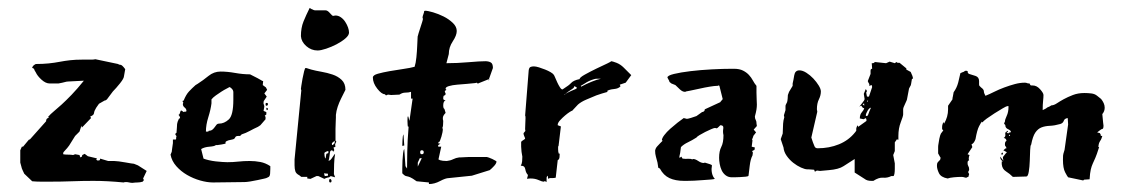

<svg xmlns="http://www.w3.org/2000/svg" viewBox="-20 -441 2829 483"><path d="M154 -75Q149 -68 144 -63Q139 -58 139 -56V-53Q143 -52 151 -52Q159 -52 164 -51L169 -53L180 -51L182 -45L186 -47L187 -51L193 -54L201 -48L222 -43L224 -42L222 -39L226 -37L231 -38L232 -42L252 -36H267Q271 -36 279 -35Q287 -34 295 -32.5Q303 -31 309.5 -30Q316 -29 317 -29L327 -25L349 -11L340 8L342 12L339 16Q332 18 326.5 18Q321 18 313 19Q309 19 305 18Q301 17 297 17Q293 17 291 18Q270 16 251.5 15Q233 14 215 14Q187 14 161 15Q135 16 105 16Q94 16 83 16Q72 16 61 15L41 -4Q40 -6 37 -12.5Q34 -19 34 -21L31 -32V-63L35 -72H38L53 -90H55L96 -136V-137Q96 -143 103 -145L101 -147Q107 -154 115.5 -161Q124 -168 135 -178Q146 -188 160 -202.5Q174 -217 191 -238L152 -236Q148 -236 143 -234.5Q138 -233 127 -231H105Q95 -231 84.5 -240.5Q74 -250 70 -259L67 -264Q67 -265 65.5 -267.5Q64 -270 61 -270Q61 -273 65 -277L70 -280Q88 -280 102.5 -281.5Q117 -283 130 -285.5Q143 -288 156.5 -289.5Q170 -291 186 -291H203Q206 -291 210.5 -291Q215 -291 220 -292L277 -280Q279 -278 283 -278Q287 -278 295 -267L292 -250Q292 -244 282 -231.5Q272 -219 264 -211L249 -191Q246 -188 243 -188L229 -180L222 -170Q217 -162 216.5 -156.5Q216 -151 207 -148L209 -144L186 -120L185 -125L180 -110L169 -99Z M505 -112Q511 -112 514.5 -115Q518 -118 520 -121Q522 -124 524.5 -127Q527 -130 531 -130Q544 -130 555.5 -140.5Q567 -151 567 -190V-209Q567 -214 563 -218Q559 -222 557 -222Q556 -221 550 -218Q544 -215 537 -210.5Q530 -206 523 -201Q516 -196 512 -191V-181Q510 -165 504 -146Q498 -127 498 -110H504ZM648 -141 635 -126 629 -122Q618 -117 608 -111.5Q598 -106 588 -103L584 -99H579Q573 -99 571.5 -95Q570 -91 564 -90Q553 -88 550 -86Q547 -84 547 -83Q548 -81 548 -81Q548 -80 544.5 -79Q541 -78 537 -77.5Q533 -77 530 -76.5Q527 -76 528 -76H523Q520 -73 507 -72Q494 -71 486 -66L492 -42Q497 -40 505.5 -38Q514 -36 523 -35Q532 -34 540 -33.5Q548 -33 552 -33Q566 -33 579.5 -34.5Q593 -36 608 -36Q622 -36 635 -33.5Q648 -31 660 -23V-16Q660 -11 659.5 -4.5Q659 2 656 4L652 6Q651 7 644 8.5Q637 10 628 12Q619 14 609.5 15.5Q600 17 595 17Q575 17 555.5 17.5Q536 18 516 18Q501 18 483.5 13Q466 8 450.5 -1Q435 -10 423.5 -23Q412 -36 409 -52L412 -59Q412 -61 413 -67Q414 -73 415 -81V-90H422L423 -91Q423 -97 424 -98Q424 -99 422.5 -100.5Q421 -102 421 -104Q421 -105 424 -107L425 -120Q425 -124 425.5 -129Q426 -134 430 -142L433 -144Q433 -148 429 -152Q432 -153 433 -158Q434 -163 436 -163Q437 -163 437 -162.5Q437 -162 438 -162L442 -159Q443 -160 443 -160H446Q449 -160 449 -162Q449 -167 444.5 -170.5Q440 -174 440 -179Q440 -181 441 -182Q441 -184 440 -185Q439 -186 439 -187L442 -188Q448 -203 455.5 -211Q463 -219 472 -227L477 -230Q491 -239 504.5 -250Q518 -261 535 -261Q552 -261 571.5 -257.5Q591 -254 609 -254Q633 -242 636.5 -239.5Q640 -237 642 -237L641 -227L649 -221L652 -215L645 -206L651 -198L645 -189Q643 -187 643 -184Q643 -181 643 -179L644 -178L645 -173L643 -162L650 -159V-153L646 -150L648 -147ZM650 -182H652Q654 -182 654 -179Q654 -175 650 -175Q648 -175 648 -179Q648 -182 650 -182ZM654 -168Q654 -164 652 -164Q650 -164 650 -168Q650 -170 651 -170Q652 -170 654 -168Z M733 0Q725 -4 723 -10Q721 -16 721 -25V-40L738 -214Q738 -215 737.5 -215.5Q737 -216 737 -218Q737 -217 738 -225Q739 -233 741 -243Q743 -253 745 -261.5Q747 -270 749 -270Q751 -270 756.5 -268Q762 -266 763 -266Q774 -263 788.5 -260.5Q803 -258 816.5 -253.5Q830 -249 839.5 -240Q849 -231 849 -215L838 -193Q833 -183 829.5 -172.5Q826 -162 825 -152Q825 -151 825 -145.5Q825 -140 824.5 -132.5Q824 -125 824 -117Q824 -109 824 -103V-87L826 -85Q826 -84 824.5 -81.5Q823 -79 823 -76L824 -73Q824 -72 822 -71Q820 -70 819 -70L821 -63Q820 -63 820 -62L818 -59Q818 -60 817.5 -60.5Q817 -61 817 -62L814 -63L811 -61Q810 -59 809 -49Q808 -39 806 -37H808Q811 -37 816.5 -45.5Q822 -54 823 -54Q821 -43 820.5 -28.5Q820 -14 820 -3L823 5L812 2L808 5Q806 5 800 7L796 9L781 2H776L761 9L753 8V4H738ZM737 -350Q737 -371 743.5 -387Q750 -403 759 -421L764 -418Q765 -418 767.5 -416.5Q770 -415 773 -415H799Q804 -415 810 -408Q816 -401 818 -401Q819 -401 820.5 -401.5Q822 -402 824 -402Q831 -402 837.5 -397.5Q844 -393 848.5 -386Q853 -379 855.5 -372Q858 -365 858 -359Q858 -352 848.5 -344Q839 -336 826.5 -329.5Q814 -323 800.5 -318.5Q787 -314 779 -314Q763 -314 750.5 -325Q738 -336 737 -350ZM796 -56Q796 -54 796.5 -49Q797 -44 799 -42L801 -54L806 -56V-61Q803 -61 799.5 -59Q796 -57 796 -56ZM797 2 805 1V-4L795 -5ZM811 9Q814 11 814 14Q814 18 811 18Q808 18 808 14Q808 9 811 9ZM815 -81V-78Q815 -76 817 -76L822 -81V-87Z M1211 -242 1209 -237 1210 -242 1185 -232Q1184 -231 1182 -231Q1180 -231 1180 -233L1175 -232Q1167 -231 1154.5 -230Q1142 -229 1130 -228Q1118 -227 1109.5 -224.5Q1101 -222 1101 -218V-217L1103 -215Q1101 -213 1100 -213Q1099 -213 1099 -211Q1099 -209 1101 -206Q1101 -201 1098 -201Q1095 -201 1095 -193Q1095 -189 1101 -189Q1095 -186 1095 -176Q1095 -168 1098 -167L1101 -157Q1094 -150 1094 -144Q1094 -139 1095 -137Q1095 -129 1094.5 -126Q1094 -123 1094 -122.5Q1094 -122 1093.5 -121.5Q1093 -121 1093 -118L1094 -117Q1094 -109 1090.5 -97.5Q1087 -86 1085 -84H1083V-80H1088Q1086 -78 1084 -77Q1082 -76 1082 -74Q1082 -73 1083 -72H1090L1083 -40L1087 -38Q1093 -36 1104 -36Q1113 -37 1120 -40.5Q1127 -44 1135 -45H1138Q1142 -45 1147.5 -45.5Q1153 -46 1158 -46H1205Q1206 -46 1210 -44.5Q1214 -43 1218.5 -41Q1223 -39 1226 -37Q1229 -35 1229 -35Q1229 -30 1223 -23.5Q1217 -17 1212 -13L1167 1L1109 7Q1101 7 1087 14.5Q1073 22 1059 22V18L1028 15Q1017 7 1012 5Q1007 3 1004 2.5Q1001 2 999 1Q997 0 992 -5Q992 -8 992 -17.5Q992 -27 992.5 -37Q993 -47 994 -55.5Q995 -64 997 -66L1000 -23L1004 -17Q1004 -31 1004.5 -59Q1005 -87 1008 -124L1007 -122Q1006 -121 1005.5 -126Q1005 -131 1005 -137Q1005 -148 1006 -148H1007L1010 -137L1018 -193H1014V-203V-210Q1008 -208 1000 -208Q992 -208 985 -203L964 -202L956 -203L951 -201L948 -204Q940 -204 929 -218Q918 -232 918 -246Q918 -252 930.5 -255.5Q943 -259 960 -262Q977 -265 994.5 -267.5Q1012 -270 1023 -273Q1026 -282 1027.5 -297Q1029 -312 1029.5 -325Q1030 -338 1030.5 -346Q1031 -354 1031 -350Q1031 -351 1033 -357.5Q1035 -364 1037.5 -371.5Q1040 -379 1042 -385.5Q1044 -392 1044 -394Q1043 -395 1043 -397Q1043 -400 1045 -405Q1047 -410 1047 -413L1049 -414Q1056 -414 1069.5 -410Q1083 -406 1096 -399.5Q1109 -393 1119 -383.5Q1129 -374 1129 -363Q1129 -352 1119 -337Q1109 -322 1109 -305L1103 -282Q1130 -282 1158.5 -284.5Q1187 -287 1201 -287Q1209 -287 1214.5 -284Q1220 -281 1220 -270L1210 -242ZM997 -75 992 -74Q992 -76 992.5 -88Q993 -100 995 -103ZM1036 -43 1031 -32V-22L1041 -43ZM1041 -63Q1037 -63 1037 -58Q1037 -53 1041 -53Q1046 -53 1046 -58Q1046 -63 1041 -63Z M1384 -73V-65Q1384 -58 1386 -54L1388 -55Q1388 -51 1387.5 -45.5Q1387 -40 1383 -38L1378 6Q1374 7 1369 7H1364Q1362 7 1359 9L1358 1Q1355 3 1355 7V13V17Q1353 15 1350 15Q1348 15 1348.5 15.5Q1349 16 1347 16Q1344 16 1335 12Q1326 8 1315 8Q1309 8 1306 9Q1306 7 1307 4Q1308 1 1308 -1Q1303 -6 1301.5 -15Q1300 -24 1292 -24H1290Q1293 -29 1293.5 -35.5Q1294 -42 1294 -47Q1294 -49 1292 -59L1291 -72V-80V-84Q1292 -86 1295.5 -88Q1299 -90 1301 -92Q1301 -94 1299 -98Q1297 -102 1297 -106L1302 -112Q1301 -112 1301 -117Q1301 -123 1301.5 -131Q1302 -139 1302 -144Q1302 -150 1301 -150L1310 -264Q1311 -271 1314.5 -272.5Q1318 -274 1323 -274Q1328 -274 1336 -271.5Q1344 -269 1351.5 -266Q1359 -263 1365 -259.5Q1371 -256 1373 -253Q1374 -252 1376.5 -246Q1379 -240 1382 -233.5Q1385 -227 1388.5 -221.5Q1392 -216 1395 -216L1398 -218Q1411 -226 1417 -232.5Q1423 -239 1438 -242Q1438 -246 1451.5 -253.5Q1465 -261 1480.5 -268.5Q1496 -276 1508 -281.5Q1520 -287 1516 -287Q1521 -287 1531 -283Q1541 -279 1549 -271L1568 -252L1554 -233L1539 -228L1541 -224Q1536 -218 1524.5 -217Q1513 -216 1507 -212Q1507 -211 1508 -211L1509 -210Q1494 -206 1480 -201Q1468 -196 1455 -190.5Q1442 -185 1434 -178L1419 -162Q1419 -163 1413.5 -159.5Q1408 -156 1401.5 -150.5Q1395 -145 1389 -138.5Q1383 -132 1383 -127V-126L1391 -123L1385 -73ZM1475 -242Q1461 -238 1451 -231L1441 -225L1442 -223Q1455 -230 1468.5 -235.5Q1482 -241 1492 -243Q1488 -243 1483 -243Q1478 -243 1475 -242ZM1423 -220Q1421 -218 1414 -213.5Q1407 -209 1405 -207L1399 -202H1400Q1402 -205 1407 -207.5Q1412 -210 1417.5 -212.5Q1423 -215 1427 -216.5Q1431 -218 1431 -220Q1431 -222 1425 -224Q1424 -224 1424 -222.5Q1424 -221 1423 -220Z M1753 -32Q1771 -27 1771 -25L1770 -16Q1770 -5 1774 3Q1776 7 1778 8Q1778 10 1769.5 10.5Q1761 11 1749.5 12Q1738 13 1726.5 13.5Q1715 14 1708 14H1701Q1679 14 1664 7Q1649 0 1640 -17L1636 -19L1634 -32Q1632 -40 1630 -47Q1628 -54 1628 -62Q1629 -68 1633 -72.5Q1637 -77 1640.5 -80.5Q1644 -84 1646 -86Q1648 -88 1645 -88Q1645 -93 1651 -101Q1657 -109 1666 -117Q1675 -125 1684.5 -132.5Q1694 -140 1700 -144L1708 -142Q1710 -142 1718.5 -144.5Q1727 -147 1732 -149L1746 -159Q1753 -160 1753 -166L1792 -184Q1793 -186 1795.5 -188.5Q1798 -191 1798 -192L1790 -224Q1790 -226 1787 -226Q1786 -226 1786 -225.5Q1786 -225 1785 -225H1783Q1778 -225 1765.5 -223Q1753 -221 1740 -218Q1727 -215 1716.5 -213Q1706 -211 1706 -211Q1705 -210 1703 -210Q1697 -210 1690.5 -216Q1684 -222 1679 -227L1669 -231L1664 -235Q1664 -237 1663 -238.5Q1662 -240 1661 -242L1659 -246Q1659 -251 1675.5 -255Q1692 -259 1717 -262Q1742 -265 1770.5 -266.5Q1799 -268 1823 -268H1826Q1840 -268 1849 -263.5Q1858 -259 1864 -252.5Q1870 -246 1874 -238.5Q1878 -231 1883 -225V-208Q1883 -197 1883.5 -190.5Q1884 -184 1884 -178Q1884 -172 1883 -165.5Q1882 -159 1879 -148Q1879 -143 1881 -139.5Q1883 -136 1883 -132V-131L1884 -124L1876 -115L1882 -108L1875 -99Q1875 -97 1873.5 -94Q1872 -91 1872 -89L1873 -88L1871 -72L1879 -70L1878 -64L1872 -61L1874 -57L1873 -50Q1868 -41 1866 -24Q1864 -7 1863 1Q1862 3 1855.5 3.5Q1849 4 1841.5 4.5Q1834 5 1827.5 5Q1821 5 1821 5Q1812 5 1805.5 0Q1799 -5 1795.5 -12.5Q1792 -20 1790.5 -28.5Q1789 -37 1789 -44Q1789 -61 1794.5 -71.5Q1800 -82 1800 -101Q1798 -109 1799.5 -117.5Q1801 -126 1792 -126Q1790 -124 1787.5 -121.5Q1785 -119 1783 -118Q1782 -119 1778 -119Q1776 -119 1769 -116Q1762 -113 1754 -109Q1746 -105 1739.5 -101Q1733 -97 1732 -95Q1721 -88 1710.5 -83Q1700 -78 1693 -71L1691 -56Q1691 -55 1690 -51.5Q1689 -48 1689 -45L1690 -44L1694 -47L1697 -42Q1704 -41 1711 -41.5Q1718 -42 1721 -40Q1722 -40 1722.5 -40.5Q1723 -41 1724 -41Q1729 -41 1736.5 -36Q1744 -31 1750 -31Q1752 -31 1753 -32Z M2153 -205 2158 -217 2161 -212 2159 -208 2161 -198H2166L2174 -222L2173 -227L2166 -225Q2167 -226 2167 -228Q2167 -230 2166 -231Q2165 -232 2163 -237L2170 -255V-263Q2170 -268 2174 -268L2173 -282H2176Q2178 -282 2181 -285L2209 -282L2218 -286L2231 -282L2235 -285L2238 -283H2243L2260 -269V-266L2271 -260Q2272 -257 2274 -253Q2276 -249 2276 -247L2277 -244L2274 -242L2272 -230Q2272 -227 2269 -222.5Q2266 -218 2266 -214L2262 -193Q2262 -190 2257 -180Q2252 -170 2252 -166V-153Q2252 -149 2246 -133.5Q2240 -118 2240 -99V-91Q2240 -89 2239 -89L2238 -90Q2236 -91 2236 -91V-90L2231 -83V-61L2227 -51L2231 -30V-16Q2231 -9 2230 -3.5Q2229 2 2227 2H2222Q2212 7 2201.5 6Q2191 5 2177 14H2172Q2161 14 2155 9L2130 -7V-41Q2114 -31 2102 -23Q2090 -15 2065 -13L2043 -11L2035 -12L2030 -9L2028 -14Q2026 -14 2021.5 -14.5Q2017 -15 2014 -15H2011Q2005 -15 1995 -19.5Q1985 -24 1975.5 -31.5Q1966 -39 1959 -49Q1952 -59 1951 -70L1944 -91L1949 -105L1950 -130Q1950 -133 1951 -138Q1952 -143 1953 -146Q1953 -147 1952.5 -148.5Q1952 -150 1952 -151L1956 -164V-166V-173Q1956 -177 1957 -178L1960 -184Q1961 -187 1961.5 -193.5Q1962 -200 1962 -202L1965 -210L1974 -225V-231Q1976 -239 1978 -251.5Q1980 -264 1991 -264Q1999 -264 2008.5 -258Q2018 -252 2026 -243.5Q2034 -235 2039.5 -226Q2045 -217 2045 -211Q2045 -201 2040 -191Q2035 -181 2035 -166L2036 -160L2021 -95L2025 -83Q2027 -78 2029 -73Q2031 -68 2037 -68Q2066 -68 2090.5 -78Q2115 -88 2131 -108L2134 -112Q2134 -114 2134 -116.5Q2134 -119 2135 -121Q2136 -124 2137 -126L2139 -122L2160 -137Q2159 -139 2159.5 -140.5Q2160 -142 2157 -144Q2154 -141 2152 -141Q2153 -141 2143 -143Q2143 -153 2148 -158.5Q2153 -164 2154 -169H2153Q2150 -169 2147 -175Q2145 -175 2144 -174Q2143 -173 2142 -173Q2144 -176 2149.5 -182.5Q2155 -189 2155 -192ZM2158 -150Q2160 -149 2160 -149Q2163 -149 2164.5 -154Q2166 -159 2171 -170Q2167 -170 2162.5 -162.5Q2158 -155 2158 -150ZM2154 -180H2151L2150 -179Q2150 -179 2154 -175ZM2162 -184 2164 -190 2161 -186Z M2508 -135Q2508 -140 2512.5 -149.5Q2517 -159 2517 -172V-174H2514Q2512 -174 2502.5 -168.5Q2493 -163 2482 -156Q2471 -149 2462 -142.5Q2453 -136 2452 -133L2450 -135Q2448 -133 2443 -123.5Q2438 -114 2434 -91Q2430 -80 2424 -78L2426 -71L2414 -53L2419 -51Q2417 -47 2417 -42Q2417 -39 2418 -38L2415 -36Q2414 -34 2414 -31Q2414 -26 2416 -23Q2418 -20 2418 -15Q2418 -13 2417.5 -12.5Q2417 -12 2417 -10L2415 -9L2418 -3L2416 4Q2414 4 2413 5Q2412 6 2410 6Q2408 6 2405.5 5Q2403 4 2398 4Q2390 4 2379.5 5Q2369 6 2364 8Q2347 5 2342 -5.5Q2337 -16 2337 -24Q2337 -30 2338.5 -32Q2340 -34 2341.5 -35.5Q2343 -37 2344.5 -38.5Q2346 -40 2346 -44Q2346 -46 2345 -46L2340 -55V-67Q2340 -68 2340 -71.5Q2340 -75 2341 -80L2343 -92Q2344 -97 2345 -100Q2346 -103 2347 -105L2353 -113L2350 -116Q2350 -118 2350 -121.5Q2350 -125 2351 -128Q2352 -132 2353 -134Q2353 -134 2355 -130Q2365 -147 2365 -166V-175L2376 -191Q2376 -195 2377 -198L2379 -209Q2387 -220 2390.5 -233.5Q2394 -247 2396 -257L2403 -260Q2405 -260 2406 -261.5Q2407 -263 2410 -263Q2415 -263 2414.5 -260Q2414 -257 2418 -255Q2425 -253 2434 -250Q2443 -247 2443 -237V-229Q2443 -226 2444 -225L2448 -221Q2455 -216 2455 -211.5Q2455 -207 2459 -200Q2469 -204 2481 -210Q2493 -216 2506.5 -221Q2520 -226 2533 -229.5Q2546 -233 2558 -233Q2562 -233 2563.5 -232Q2565 -231 2570 -231L2572 -227Q2573 -226 2575 -226H2578Q2588 -226 2596.5 -216.5Q2605 -207 2605 -202Q2605 -196 2604 -187Q2603 -178 2603 -164L2611 -168Q2614 -171 2620 -173L2625 -176Q2631 -176 2638.5 -181Q2646 -186 2656 -191.5Q2666 -197 2679 -202Q2692 -207 2708 -207Q2716 -207 2725 -206Q2734 -205 2740 -200L2750 -192Q2754 -187 2756.5 -181.5Q2759 -176 2759 -170Q2759 -161 2753 -154L2755 -133Q2755 -131 2755.5 -129Q2756 -127 2756 -125Q2756 -117 2753 -116.5Q2750 -116 2748 -114L2740 -108L2747 -106L2750 -100L2747 -99H2753Q2751 -92 2749.5 -89.5Q2748 -87 2747 -85.5Q2746 -84 2745 -81.5Q2744 -79 2743 -72L2745 -70L2744 -68Q2739 -52 2735.5 -44Q2732 -36 2729 -29.5Q2726 -23 2724 -14.5Q2722 -6 2721 10L2707 11L2705 13L2667 5Q2665 3 2659.5 -7.5Q2654 -18 2654 -39Q2654 -52 2655 -54Q2656 -56 2658 -64L2667 -128L2666 -144Q2658 -143 2656 -137Q2654 -131 2647 -129Q2633 -125 2621 -124.5Q2609 -124 2600 -120.5Q2591 -117 2584.5 -107.5Q2578 -98 2574 -77Q2572 -76 2571.5 -63.5Q2571 -51 2570.5 -36Q2570 -21 2568 -9Q2566 3 2562 3L2528 4Q2520 -4 2510.5 -10Q2501 -16 2500 -28V-35H2503Q2496 -39 2496 -47L2504 -37V-39Q2503 -40 2503 -46Q2505 -48 2507 -51Q2509 -54 2513 -58L2504 -63Q2506 -64 2507.5 -66Q2509 -68 2512 -68Q2511 -72 2509.5 -73Q2508 -74 2508 -78Q2508 -81 2509 -84L2512 -87Q2511 -93 2505 -94Q2510 -97 2509 -103Q2508 -109 2512 -109L2516 -105Q2518 -108 2519.5 -107.5Q2521 -107 2523 -109Q2523 -113 2516 -116Q2509 -119 2509 -126Q2509 -127 2507.5 -128Q2506 -129 2506 -131ZM2502 -57Q2503 -57 2503 -54Q2503 -52 2501 -52Q2499 -52 2499 -53Q2499 -57 2502 -57ZM2514 -112Q2516 -110 2516 -109H2514Q2512 -109 2512 -110Q2512 -112 2514 -112ZM2518 -101Q2518 -99 2520 -99Q2521 -100 2521 -101L2520 -102Q2518 -102 2518 -101Z"/></svg>

Font: East Sea Dokdo
Style: Regular
Weight: 400
Designer: YoonDesign Inc.
Foundry: YoonDesign Inc.
Version: Version 1.00